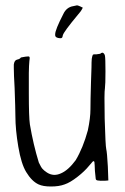

<svg xmlns="http://www.w3.org/2000/svg" viewBox="-20 -676 463 712"><path d="M252 -653.3Q264.6 -656.2 265.6 -656.2Q268.6 -656.2 277.3 -652.3Q280.3 -650.4 287.1 -647.5Q282.2 -637.7 278.3 -632.8Q274.4 -627.9 269.5 -622.1Q215.8 -557.6 212.9 -544.9Q211.9 -538.1 210 -536.1Q208 -534.2 203.1 -534.2Q184.6 -535.2 184.6 -545.9Q184.6 -546.9 184.6 -548.8Q184.6 -565.4 214.8 -624Q226.6 -649.4 252 -653.3ZM351.6 -476.6Q355.5 -480.5 359.4 -480.5Q360.4 -480.5 361.3 -480.5Q367.2 -477.5 369.1 -469.7Q371.1 -460 371.1 -411.1Q371.1 -362.3 369.1 -348.6Q366.2 -334 368.2 -235.4Q371.1 -135.7 374 -123Q377 -111.3 379.9 -58.6Q380.9 -42 381.8 -6.8Q378.9 -6.8 371.1 -5.9Q350.6 -4.9 341.8 -6.8Q335.9 -7.8 335 -12.7Q334 -17.6 332 -42Q331.1 -69.3 330.1 -75.2Q328.1 -81.1 323.2 -76.2Q320.3 -73.2 310.5 -61.5Q293.9 -41 267.6 -20.5Q240.2 1 219.7 7.8Q199.2 15.6 168.9 15.6Q139.6 15.6 123 7.8Q97.7 -3.9 77.1 -38.1Q58.6 -68.4 47.9 -131.8Q37.1 -195.3 37.1 -245.1Q37.1 -269.5 34.2 -349.6Q31.2 -401.4 31.2 -423.8Q31.2 -431.6 31.2 -436.5Q33.2 -453.1 43.9 -455.1Q53.7 -457 57.6 -462.9Q77.1 -466.8 85 -466.8Q88.9 -466.8 89.8 -463.9Q90.8 -461.9 88.9 -449.2Q85.9 -420.9 86.9 -331.1Q86.9 -241.2 90.8 -214.8Q103.5 -139.6 124 -73.2Q132.8 -54.7 137.7 -49.8Q142.6 -43.9 154.3 -36.1Q178.7 -20.5 206.1 -33.2Q233.4 -44.9 260.7 -82Q288.1 -127.9 305.7 -192.4Q315.4 -238.3 315.4 -270.5Q315.4 -303.7 317.4 -370.1Q318.4 -408.2 319.3 -426.8Q319.3 -446.3 320.3 -458Q322.3 -469.7 324.2 -472.7Q326.2 -474.6 330.1 -474.6Q335 -473.6 351.6 -476.6Z"/></svg>

Font: Yahfie
Style: Heavy
Weight: 600
Designer: Joe Palazzolo
Foundry: jozolo LLC
Version: Version 001.000